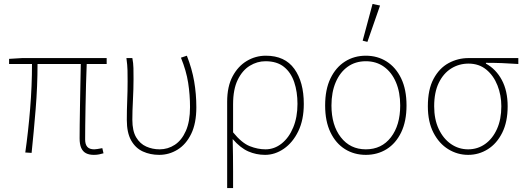

<svg xmlns="http://www.w3.org/2000/svg" viewBox="-20 -772 2656 972"><path d="M455 12Q431 12 415 3.5Q399 -5 391 -23.5Q383 -42 383 -72Q383 -97 383.5 -140.5Q384 -184 385 -237.5Q386 -291 387 -346Q388 -401 389 -448H170Q170 -336 160.5 -219.5Q151 -103 140 2L108 0Q123 -105 132.5 -221Q142 -337 142 -448H26V-474L92 -478H520V-448H419Q417 -400 415.5 -344Q414 -288 413 -233.5Q412 -179 411.5 -135Q411 -91 411 -66Q411 -41 422 -28.5Q433 -16 457 -16Q463 -16 472.5 -17.5Q482 -19 498 -22L504 4Q493 7 482 9.5Q471 12 455 12Z M786 12Q741 12 703.5 -5Q666 -22 644 -61Q622 -100 622 -165Q622 -214 624 -262.5Q626 -311 626 -360Q626 -389 625.5 -415.5Q625 -442 620 -478H650Q655 -453 655.5 -427.5Q656 -402 656 -372Q656 -323 653 -265.5Q650 -208 650 -166Q650 -109 669.5 -76.5Q689 -44 720.5 -30Q752 -16 788 -16Q830 -16 865 -39Q900 -62 921 -109.5Q942 -157 942 -230Q942 -292 932.5 -353Q923 -414 896 -480L926 -490Q952 -424 963 -360Q974 -296 974 -229Q974 -148 948 -94.5Q922 -41 879 -14.5Q836 12 786 12Z M1130 180V-257Q1130 -334 1157.5 -385.5Q1185 -437 1229.5 -463.5Q1274 -490 1326 -490Q1422 -490 1470 -423.5Q1518 -357 1518 -246Q1518 -165 1490 -107.5Q1462 -50 1417 -19Q1372 12 1322 12Q1277 12 1237 -5.5Q1197 -23 1158 -68Q1159 -20 1159.5 18Q1160 56 1160 94Q1160 132 1160 180ZM1324 -16Q1369 -16 1406 -45.5Q1443 -75 1464.5 -127Q1486 -179 1486 -246Q1486 -307 1469.5 -356Q1453 -405 1417.5 -433.5Q1382 -462 1324 -462Q1282 -462 1244.5 -439Q1207 -416 1183.5 -368Q1160 -320 1160 -244V-102Q1204 -48 1244.5 -32Q1285 -16 1324 -16Z M1832 12Q1773 12 1726.5 -17Q1680 -46 1653 -102Q1626 -158 1626 -238Q1626 -319 1653 -375Q1680 -431 1726.5 -460.5Q1773 -490 1832 -490Q1891 -490 1937.5 -460.5Q1984 -431 2011 -375Q2038 -319 2038 -238Q2038 -158 2011 -102Q1984 -46 1937.5 -17Q1891 12 1832 12ZM1832 -16Q1912 -16 1959 -77Q2006 -138 2006 -238Q2006 -305 1984.5 -355.5Q1963 -406 1924 -434Q1885 -462 1832 -462Q1779 -462 1740 -434Q1701 -406 1679.5 -355.5Q1658 -305 1658 -238Q1658 -138 1705.5 -77Q1753 -16 1832 -16ZM1840 -560 1816 -566 1866 -752 1904 -744Z M2350 12Q2296 12 2249.5 -16.5Q2203 -45 2174.5 -100Q2146 -155 2146 -234Q2146 -319 2175 -373Q2204 -427 2251 -452.5Q2298 -478 2352 -478H2604V-448Q2562 -451 2522 -452.5Q2482 -454 2440 -454V-450Q2491 -422 2520.5 -367Q2550 -312 2550 -234Q2550 -155 2522.5 -100Q2495 -45 2449.5 -16.5Q2404 12 2350 12ZM2350 -16Q2398 -16 2436 -43Q2474 -70 2496 -119Q2518 -168 2518 -234Q2518 -290 2498.5 -339.5Q2479 -389 2442 -419.5Q2405 -450 2352 -450Q2304 -450 2264.5 -425.5Q2225 -401 2201.5 -353Q2178 -305 2178 -234Q2178 -168 2201 -119Q2224 -70 2263 -43Q2302 -16 2350 -16Z"/></svg>

Font: Source Sans Variable
Style: Regular
Weight: 200
Designer: Paul D. Hunt
Foundry: Adobe Systems Incorporated
Version: Version 3.006;hotconv 1.0.111;makeotfexe 2.5.65597